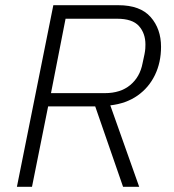

<svg xmlns="http://www.w3.org/2000/svg" viewBox="-20 -718 667 738"><path d="M165 -309 103 0H45L185 -698H435Q519 -698 559 -652.5Q599 -607 599 -538Q599 -478 575.5 -429.5Q552 -381 508.5 -350.5Q465 -320 404 -313L515 0H453L346 -309ZM176 -360H383Q443 -360 480.5 -391Q518 -422 528 -475Q533 -497 535.5 -510Q538 -523 538.5 -531.5Q539 -540 539 -547Q539 -590 514 -618Q489 -646 430 -646H232Z"/></svg>

Font: IBM Plex Sans Light
Style: Italic
Weight: 300
Italic angle: -11.31°
Designer: Mike Abbink, Paul van der Laan, Pieter van Rosmalen
Foundry: Bold Monday
Version: Version 3.201